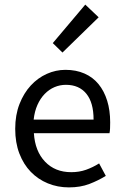

<svg xmlns="http://www.w3.org/2000/svg" viewBox="-20 -801 536 833"><path d="M279 12Q230 12 187.5 -5.5Q145 -23 113.5 -55.5Q82 -88 64 -135Q46 -182 46 -242Q46 -302 64.5 -349.5Q83 -397 113.5 -430Q144 -463 183 -480.5Q222 -498 264 -498Q310 -498 346.5 -482Q383 -466 407.5 -436Q432 -406 445 -364Q458 -322 458 -270Q458 -257 457.5 -244.5Q457 -232 455 -223H127Q132 -145 175.5 -99.5Q219 -54 289 -54Q324 -54 353.5 -64.5Q383 -75 410 -92L439 -38Q407 -18 368 -3Q329 12 279 12ZM126 -282H386Q386 -356 354.5 -394.5Q323 -433 266 -433Q240 -433 216.5 -423Q193 -413 174 -393.5Q155 -374 142.5 -346Q130 -318 126 -282ZM251 -573 209 -614 350 -781 408 -726Z"/></svg>

Font: Giro Regular
Style: Regular
Weight: 400
Designer: Paul D. Hunt
Foundry: Adobe Systems Incorporated
Version: Version 1.000;PS 1.0;hotconv 1.0.88;makeotf.lib2.5.647800